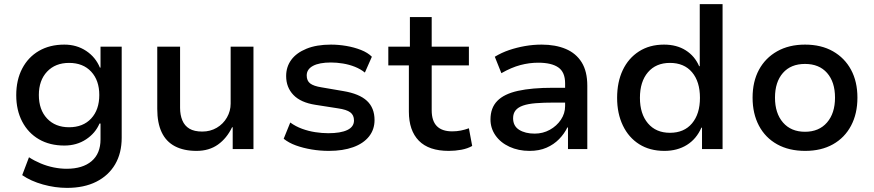

<svg xmlns="http://www.w3.org/2000/svg" viewBox="-20 -725 4250 934"><path d="M306 189Q248 189 189 172.5Q130 156 88 127L121 40Q147 57 178 70Q209 83 241.5 89.5Q274 96 304 96Q382 96 425.5 59Q469 22 469 -47V-124H464Q444 -77 398.5 -47Q353 -17 293 -17Q222 -17 169.5 -47.5Q117 -78 88 -133.5Q59 -189 59 -262Q59 -336 88 -391.5Q117 -447 169.5 -477.5Q222 -508 293 -508Q353 -508 399 -477.5Q445 -447 466 -396H469V-498H572V-55Q572 20 540 74.5Q508 129 448.5 159Q389 189 306 189ZM316 -106Q384 -106 423.5 -148.5Q463 -191 463 -263Q463 -334 423.5 -376.5Q384 -419 316 -419Q249 -419 209 -376.5Q169 -334 169 -263Q169 -191 209 -148.5Q249 -106 316 -106Z M936 9Q874 9 831 -13.5Q788 -36 766.5 -81.5Q745 -127 745 -195V-498H856V-200Q856 -166 867 -139.5Q878 -113 901.5 -99Q925 -85 964 -85Q1003 -85 1034.5 -103.5Q1066 -122 1084 -153.5Q1102 -185 1102 -221V-498H1213V0H1112V-106H1109Q1083 -52 1040 -21.5Q997 9 936 9Z M1580 9Q1537 9 1495.5 2Q1454 -5 1419.5 -17.5Q1385 -30 1360 -50L1392 -129Q1418 -110 1449.5 -98.5Q1481 -87 1514 -82Q1547 -77 1577 -77Q1637 -77 1669.5 -92.5Q1702 -108 1702 -139Q1702 -165 1684 -178.5Q1666 -192 1624 -198L1515 -215Q1443 -226 1407.5 -263Q1372 -300 1372 -355Q1372 -400 1397 -434Q1422 -468 1471 -488Q1520 -508 1590 -508Q1627 -508 1665 -501.5Q1703 -495 1736 -482Q1769 -469 1789 -449L1755 -372Q1734 -389 1706.5 -400Q1679 -411 1648.5 -416Q1618 -421 1590 -421Q1533 -421 1502.5 -404.5Q1472 -388 1472 -358Q1472 -332 1489 -319Q1506 -306 1545 -300L1650 -282Q1728 -269 1765 -234.5Q1802 -200 1802 -141Q1802 -95 1775 -61Q1748 -27 1698 -9Q1648 9 1580 9Z M2163 9Q2066 9 2017.5 -40.5Q1969 -90 1969 -182V-407H1869V-498H1974V-642H2080V-498H2261V-407H2080V-189Q2080 -137 2105 -111.5Q2130 -86 2180 -86Q2202 -86 2222 -90Q2242 -94 2261 -101L2277 -15Q2254 -2 2224 3.5Q2194 9 2163 9Z M2556 9Q2502 9 2458.5 -11Q2415 -31 2390.5 -66Q2366 -101 2366 -144Q2366 -200 2399 -234Q2432 -268 2499.5 -283Q2567 -298 2670 -298H2745V-226H2676Q2624 -226 2586.5 -223Q2549 -220 2524.5 -211.5Q2500 -203 2488 -188Q2476 -173 2476 -150Q2476 -112 2505.5 -93.5Q2535 -75 2581 -75Q2621 -75 2654.5 -93.5Q2688 -112 2708.5 -142.5Q2729 -173 2729 -209V-320Q2729 -374 2696 -397Q2663 -420 2598 -420Q2555 -420 2511.5 -408.5Q2468 -397 2419 -369L2387 -449Q2420 -469 2457 -481.5Q2494 -494 2534 -501Q2574 -508 2615 -508Q2682 -508 2732 -487Q2782 -466 2809.5 -422Q2837 -378 2837 -308V0H2743V-105H2740Q2725 -74 2699.5 -48Q2674 -22 2638.5 -6.5Q2603 9 2556 9Z M3212 9Q3141 9 3089.5 -23.5Q3038 -56 3010 -114.5Q2982 -173 2982 -249Q2982 -326 3009.5 -384Q3037 -442 3088.5 -475Q3140 -508 3210 -508Q3272 -508 3316 -480Q3360 -452 3381 -403H3384V-705H3495V0H3395V-104H3392Q3368 -49 3321.5 -20Q3275 9 3212 9ZM3239 -79Q3308 -79 3346.5 -125Q3385 -171 3385 -249Q3385 -328 3346.5 -373.5Q3308 -419 3239 -419Q3171 -419 3132 -373.5Q3093 -328 3093 -249Q3093 -171 3132 -125Q3171 -79 3239 -79Z M3897 9Q3818 9 3760.5 -23Q3703 -55 3672 -113.5Q3641 -172 3641 -250Q3641 -328 3672 -385.5Q3703 -443 3760.5 -475.5Q3818 -508 3896 -508Q3975 -508 4032 -475.5Q4089 -443 4120 -385.5Q4151 -328 4151 -250Q4151 -172 4120 -113.5Q4089 -55 4032 -23Q3975 9 3897 9ZM3896 -84Q3964 -84 4003 -129Q4042 -174 4042 -250Q4042 -326 4003.5 -370Q3965 -414 3896 -414Q3827 -414 3788.5 -370Q3750 -326 3750 -250Q3750 -174 3789 -129Q3828 -84 3896 -84Z"/></svg>

Font: Nunito Sans 7pt SemiBold
Style: Regular
Weight: 600
Designer: Vernon Adams
Foundry: Vernon Adams
Version: Version 3.101;gftools[0.9.27]